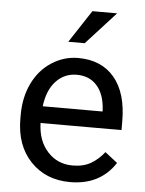

<svg xmlns="http://www.w3.org/2000/svg" viewBox="-54 -792 637 846"><g transform="rotate(5 265.0 -369.5)"><path d="M287.6 9.8Q180.2 9.8 112.8 -60.8Q45.4 -131.3 45.4 -249.5V-266.1Q45.4 -344.7 75.4 -406.5Q105.5 -468.3 159.4 -503.2Q213.4 -538.1 276.4 -538.1Q379.4 -538.1 436.5 -470.2Q493.7 -402.3 493.7 -275.9V-238.3H135.7Q137.7 -160.2 181.4 -112.1Q225.1 -64 292.5 -64Q340.3 -64 373.5 -83.5Q406.7 -103 431.6 -135.3L486.8 -92.3Q420.4 9.8 287.6 9.8ZM276.4 -463.9Q221.7 -463.9 184.6 -424.1Q147.5 -384.3 138.7 -312.5H403.3V-319.3Q399.4 -388.2 366.2 -426Q333 -463.9 276.4 -463.9ZM320.3 -749H429.7L298.8 -605.5H226.1Z"/></g></svg>

Font: RobotoInd
Style: Regular
Weight: 400
Designer: Google
Version: Version 2.001101; 2014